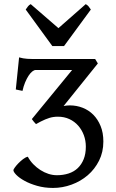

<svg xmlns="http://www.w3.org/2000/svg" viewBox="-20 -903 567 937"><path d="M484.4 -212.4Q484.4 -160.6 463.4 -118.9Q442.4 -77.1 408 -47.6Q373.5 -18.1 329.3 -2Q285.2 14.2 238.8 14.2Q196.8 14.2 161.1 3.9Q125.5 -6.3 99.9 -20.5Q74.2 -34.7 59.8 -49.3Q45.4 -64 45.4 -72.8Q45.4 -75.7 52.2 -85.4Q59.1 -95.2 69.6 -106Q80.1 -116.7 92.3 -126.2Q104.5 -135.7 115.7 -138.2Q126.5 -118.2 142.3 -101.8Q158.2 -85.4 177.2 -73.2Q196.3 -61 216.8 -54.4Q237.3 -47.9 257.8 -47.9Q288.6 -47.9 314.7 -56.4Q340.8 -64.9 359.4 -82.5Q377.9 -100.1 388.4 -126.2Q398.9 -152.3 398.9 -187.5Q398.9 -216.8 389.2 -243.2Q379.4 -269.5 361.6 -289.8Q343.8 -310.1 318.6 -321.8Q293.5 -333.5 262.7 -333.5Q240.2 -333.5 221.2 -327.6Q202.1 -321.8 178.2 -309.6L155.8 -297.4L154.8 -298.3Q150.9 -301.8 145 -309.1Q139.2 -316.4 136.2 -320.8L135.7 -321.8V-322.3L136.2 -322.8L332 -561.5H154.8Q146.5 -561.5 137.2 -554Q127.9 -546.4 119.1 -533Q110.4 -519.5 102.5 -500.7Q94.7 -481.9 89.8 -459.5L57.1 -466.3L73.2 -623Q83.5 -620.1 93 -618.4Q102.5 -616.7 112.8 -616Q123 -615.2 134.8 -615.2H444.3L457.5 -593.3L290.5 -385.7Q306.6 -388.7 320.8 -388.7Q353.5 -388.7 383.1 -377.2Q412.6 -365.7 435.1 -343.3Q457.5 -320.8 470.9 -288.1Q484.4 -255.4 484.4 -212.4ZM292.5 -678.2H235.4L105.5 -856.4Q112.3 -866.2 116.9 -872.3Q121.6 -878.4 129.9 -882.8L265.1 -765.6L398.4 -882.8Q406.7 -878.4 411.9 -872.3Q417 -866.2 423.3 -856.4Z"/></svg>

Font: Gentium Book Basic
Style: Regular
Weight: 400
Designer: J. Victor Gaultney and Annie Olsen
Foundry: SIL International
Version: Version 1.102; 2013; Maintenance release